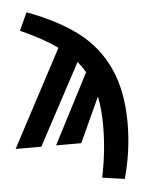

<svg xmlns="http://www.w3.org/2000/svg" viewBox="-74 -808 797 1078"><g transform="rotate(-5 324.5 -269.0)"><path d="M117 -759Q293 -693 402.5 -609Q512 -525 570 -397.5Q628 -270 628 -91Q628 67 585 221L459 203Q490 56 490 -88Q490 -180 475 -253L359 0H217L421 -395Q403 -426 378 -456L134 0H-11L278 -545Q200 -601 71 -659Z"/></g></svg>

Font: Fira Sans
Style: Bold
Weight: 700
Designer: bBox Type GmbH & Carrois Corporate GbR & Edenspiekermann AG
Foundry: bBox Type GmbH & Carrois Corporate GbR & Edenspiekermann AG
Version: Version 4.301;PS 004.301;hotconv 1.0.88;makeotf.lib2.5.64775